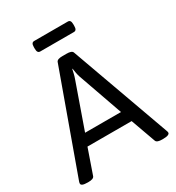

<svg xmlns="http://www.w3.org/2000/svg" viewBox="-202 -982 1016 1107"><g transform="rotate(-30 306.5 -428.5)"><path d="M419 -859H196C182 -859 176 -850 176 -829V-819C176 -798 182 -789 196 -789H419C433 -789 439 -798 439 -819V-829C439 -850 433 -859 419 -859ZM321 -702H292C272 -702 256 -698 252 -686L15 -29C13 -23 12 -19 12 -15C12 -4 25 2 55 2H60C80 2 96 -2 100 -14L157 -178H451L510 -14C514 -2 530 2 550 2H558C588 2 601 -5 601 -15C601 -19 600 -23 598 -28L361 -686C357 -698 341 -702 321 -702ZM307 -610C310 -591 313 -570 319 -552L424 -254H185L290 -552C297 -571 301 -591 305 -610Z"/></g></svg>

Font: Asap
Style: Regular
Weight: 400
Designer: Pablo Cosgaya
Foundry: Pablo Cosgaya
Version: Version 1.007;PS 001.007;hotconv 1.0.70;makeotf.lib2.5.58329